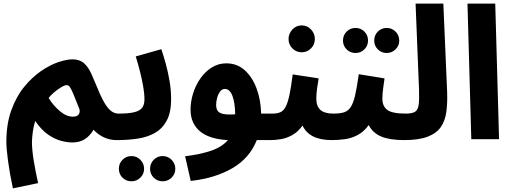

<svg xmlns="http://www.w3.org/2000/svg" viewBox="-20 -767 2826 1058"><path d="M51 271Q33 186 24 118Q15 50 15 16Q15 -83 42 -158.5Q69 -234 112.5 -287.5Q156 -341 205.5 -375Q255 -409 301 -424.5Q347 -440 379 -440Q419 -440 443 -418.5Q467 -397 483.5 -360Q500 -323 519 -277Q541 -223 559.5 -194Q578 -165 595.5 -153Q613 -141 633 -141Q669 -141 686.5 -120Q704 -99 704 -70Q704 -37 682.5 -16Q661 5 623 5Q550 5 495 -52Q478 -21 449.5 -1.5Q421 18 378 18Q351 18 316.5 9Q282 0 245.5 -25Q209 -50 174 -100Q165 -71 161 -42Q157 -13 156 14Q156 58 166 119Q176 180 190 242ZM382 -124Q407 -124 415 -138.5Q423 -153 416 -170Q395 -223 383.5 -250.5Q372 -278 364.5 -288Q357 -298 349 -298Q336 -298 316.5 -286Q297 -274 277.5 -257.5Q258 -241 248 -227Q274 -185 310 -154.5Q346 -124 382 -124Z M623 5 633 -141Q690 -141 721 -149Q752 -157 764 -174Q776 -191 776 -220Q776 -252 768.5 -294Q761 -336 750 -378.5Q739 -421 728 -456L869 -496Q881 -461 893.5 -415.5Q906 -370 914.5 -319.5Q923 -269 923 -221Q923 -148 899 -103Q875 -58 833.5 -34.5Q792 -11 738 -3Q684 5 623 5ZM876 232Q847 232 827 212Q807 192 807 163Q807 134 827 113.5Q847 93 876 93Q905 93 925.5 113.5Q946 134 946 163Q946 192 925.5 212Q905 232 876 232ZM705 232Q675 232 655 212Q635 192 635 163Q635 134 655 113.5Q675 93 705 93Q733 93 753.5 113.5Q774 134 774 163Q774 192 753.5 212Q733 232 705 232Z M1031 230 1000 94Q1082 84 1142 64Q1202 44 1236 5Q1134 0 1082 -43.5Q1030 -87 1030 -163Q1030 -207 1044 -252Q1058 -297 1084 -334.5Q1110 -372 1146.5 -395Q1183 -418 1227 -418Q1286 -418 1328 -380.5Q1370 -343 1393.5 -280.5Q1417 -218 1419 -141H1481Q1517 -141 1535 -120.5Q1553 -100 1553 -70Q1553 -35 1533 -15Q1513 5 1472 5H1395Q1356 104 1261 159.5Q1166 215 1031 230ZM1171 -189Q1171 -170 1178.5 -157.5Q1186 -145 1208.5 -139.5Q1231 -134 1276 -137Q1275 -202 1260.5 -239.5Q1246 -277 1219 -277Q1204 -277 1193.5 -263.5Q1183 -250 1177 -229.5Q1171 -209 1171 -189Z M1471 5 1481 -141Q1506 -141 1523.5 -148Q1541 -155 1553 -176.5Q1565 -198 1574.5 -241.5Q1584 -285 1593 -357L1736 -335Q1732 -312 1727.5 -281.5Q1723 -251 1723 -223Q1723 -182 1745.5 -161.5Q1768 -141 1818 -141Q1854 -141 1871.5 -120Q1889 -99 1889 -70Q1889 -36 1868 -15.5Q1847 5 1808 5Q1685 5 1647 -75Q1621 -39 1589.5 -22Q1558 -5 1527 0Q1496 5 1471 5ZM1643 -479Q1612 -479 1591 -500.5Q1570 -522 1570 -552Q1570 -582 1591 -604.5Q1612 -627 1643 -627Q1673 -627 1694 -604.5Q1715 -582 1715 -552Q1715 -522 1694 -500.5Q1673 -479 1643 -479Z M1939 -475Q1910 -475 1890 -495Q1870 -515 1870 -543Q1870 -573 1890 -593Q1910 -613 1939 -613Q1968 -613 1988 -593Q2008 -573 2008 -543Q2008 -515 1988 -495Q1968 -475 1939 -475ZM2111 -475Q2082 -475 2062 -495Q2042 -515 2042 -543Q2042 -573 2062 -593Q2082 -613 2111 -613Q2139 -613 2159.5 -593Q2180 -573 2180 -543Q2180 -515 2159.5 -495Q2139 -475 2111 -475ZM1808 5 1818 -141Q1853 -141 1875.5 -148Q1898 -155 1912.5 -177Q1927 -199 1937 -242.5Q1947 -286 1957 -358L2099 -335Q2096 -312 2091.5 -281.5Q2087 -251 2087 -223Q2087 -182 2114 -161.5Q2141 -141 2217 -141Q2253 -141 2270.5 -120Q2288 -99 2288 -70Q2288 -36 2267 -15.5Q2246 5 2207 5Q2127 5 2080 -15Q2033 -35 2012 -78Q1985 -41 1951 -23Q1917 -5 1880 0Q1843 5 1808 5Z M2206 5 2216 -141Q2251 -141 2267 -151Q2283 -161 2287 -189.5Q2291 -218 2289 -274L2270 -747H2423L2444 -258Q2446 -199 2439.5 -150.5Q2433 -102 2409.5 -67.5Q2386 -33 2337 -14Q2288 5 2206 5Z M2577 0 2556 -747H2709L2730 0Z"/></svg>

Font: Noto Sans Arabic UI Cn XBd
Style: Regular
Weight: 800
Width: 3
Designer: Monotype Design Team, Nadine Chahine and Nizar Qandah
Foundry: Monotype Imaging Inc.
Version: Version 2.010; ttfautohint (v1.8.4.7-5d5b)